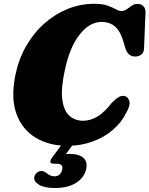

<svg xmlns="http://www.w3.org/2000/svg" viewBox="-20 -734 766 985"><path d="M624.5 -239.5Q638.5 -234 644 -214.2Q649.5 -194.5 628.5 -157Q604 -106.5 559.2 -68Q514.5 -29.5 454.8 -7.8Q395 14 326 14Q233 14 164 -27Q95 -68 65 -148.2Q35 -228.5 58.5 -347Q75 -429 113.5 -496.5Q152 -564 206.8 -612.8Q261.5 -661.5 327 -688Q392.5 -714.5 463 -714.5Q506.5 -714.5 532 -705.2Q557.5 -696 573.5 -686.8Q589.5 -677.5 603.5 -677.5Q617.5 -677.5 630.2 -686.5Q643 -695.5 656 -704.8Q669 -714 685 -714Q703 -714 714.8 -703Q726.5 -692 726.5 -672L719 -487Q718.5 -464.5 705.2 -454.2Q692 -444 673.5 -444Q637 -444 623.5 -486L614.5 -516Q598.5 -573 571 -597.2Q543.5 -621.5 500.5 -621.5Q440 -621.5 388.8 -557Q337.5 -492.5 312.5 -374Q291.5 -277 300 -220.2Q308.5 -163.5 337.2 -139Q366 -114.5 406.5 -114.5Q483.5 -114.5 552 -205Q575 -228.5 591.5 -237.2Q608 -246 624.5 -239.5ZM308.5 -8.5H365.5L318.5 56Q326 55.5 335 55.5Q387 55.5 409.2 77Q431.5 98.5 421 138Q409.5 180.5 368 205.5Q326.5 230.5 261.5 230.5Q206 230.5 178.8 213Q151.5 195.5 156 173Q159.5 160 169.5 151.8Q179.5 143.5 191.5 143.5Q200.5 143 207 146.5Q213.5 150 220 154.5Q237.5 170.5 259.5 170.5Q290.5 170.5 299 136.5Q306.5 106 269.5 106H255Q240 106 238.5 97.2Q237 88.5 247.5 74.5Z"/></svg>

Font: Fraunces 9pt S050 Black
Style: Italic
Weight: 900
Italic angle: -16°
Version: Version 1.000; ttfautohint (v1.8.3)